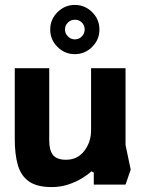

<svg xmlns="http://www.w3.org/2000/svg" viewBox="-20 -750 591 780"><path d="M190 10Q130 10 97.5 -13Q65 -36 52.5 -79.5Q40 -123 40 -184V-473H180V-180Q180 -139 195.5 -120Q211 -101 248 -101Q295 -101 322.5 -137Q350 -173 350 -221V-473H490V-161L511 -61L490 0H361V-49L351 -54Q338 -41 313.5 -26Q289 -11 257.5 -0.5Q226 10 190 10ZM284 -530Q243 -530 213.5 -559.5Q184 -589 184 -630Q184 -671 213.5 -700.5Q243 -730 284 -730Q325 -730 354.5 -700.5Q384 -671 384 -630Q384 -589 354.5 -559.5Q325 -530 284 -530ZM284 -590Q301 -590 312.5 -602Q324 -614 324 -630Q324 -647 312.5 -658.5Q301 -670 284 -670Q268 -670 256 -658.5Q244 -647 244 -630Q244 -614 256 -602Q268 -590 284 -590Z"/></svg>

Font: Rowdies Light
Style: Regular
Weight: 300
Designer: Jaikishan Patel
Version: Version 1.000; ttfautohint (v1.8.3)